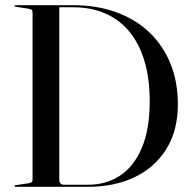

<svg xmlns="http://www.w3.org/2000/svg" viewBox="-20 -720 738 740"><path d="M36 -3Q36 -6 40.5 -6.5L89.5 -13.5Q98 -15 101.8 -18Q105.5 -21 105.5 -27V-671.5Q105.5 -679 102 -682Q98.5 -685 89.5 -686.5L40.5 -694Q36 -694.5 36 -697Q36 -698.5 37.2 -699.2Q38.5 -700 40.5 -700H261Q352 -700 426.2 -673.5Q500.5 -647 554 -596.8Q607.5 -546.5 636.5 -476Q665.5 -405.5 665.5 -317.5Q665.5 -218 621.8 -146.8Q578 -75.5 500 -37.8Q422 0 320 0H40.5Q38 0 37 -1Q36 -2 36 -3ZM320 -8Q388.5 -8 442 -42.8Q495.5 -77.5 526.2 -149Q557 -220.5 557 -330.5Q557 -416 537.2 -483.2Q517.5 -550.5 479.5 -597Q441.5 -643.5 386.5 -667.8Q331.5 -692 261.5 -692H208.5V-26.5Q208.5 -18 213.2 -13Q218 -8 226 -8Z"/></svg>

Font: Fraunces 120pt
Style: Regular
Weight: 400
Version: Version 1.000;[b76b70a41]